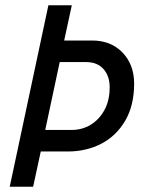

<svg xmlns="http://www.w3.org/2000/svg" viewBox="-20 -710 542 730"><path d="M17 0 164 -690H253L224 -556H330Q402 -556 446 -510Q490 -464 490 -392Q490 -309 456 -251Q422 -193 365 -163.5Q308 -134 237 -134H135L106 0ZM152 -216H253Q292 -216 324.5 -235.5Q357 -255 377 -291.5Q397 -328 397 -378Q397 -421 373.5 -447.5Q350 -474 307 -474H207Z"/></svg>

Font: Radio Canada Condensed
Style: Italic
Weight: 400
Width: 3
Italic angle: -12°
Designer: Charles Daoud, Etienne Aubert Bonn, Alexandre Saumier Demers, Jacques Le Bailly
Foundry: Radio-Canada
Version: Version 2.104; ttfautohint (v1.8.4.7-5d5b);gftools[0.9.28.de